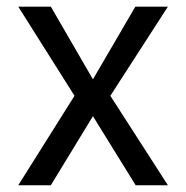

<svg xmlns="http://www.w3.org/2000/svg" viewBox="-20 -550 553 570"><path d="M255.9 -314.5 381.8 -530.3H478.5L307.6 -265.6L478.5 0H382.8L255.9 -205.1L130.9 0H34.2L201.2 -265.6L34.2 -530.3H130.9Z"/></svg>

Font: Pretendard GOV
Style: Regular
Weight: 400
Designer: Base glyphs from Inter by Rasmus Andersson; Hangeul glyphs from Noto Sans CJK(Source Han Sans) by Jang Soo-young and Kan
Foundry: Kil Hyung-jin
Version: Version 1.309